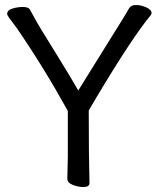

<svg xmlns="http://www.w3.org/2000/svg" viewBox="-20 -735 640 770"><path d="M314 15.1Q293.9 15.1 272 6.6Q250 -2 250 -19L252 -107.9V-290Q156.7 -462.9 46.9 -623Q25.9 -651.9 17.3 -662.8Q8.8 -673.8 8.8 -679.2Q8.8 -694.3 29.8 -700.7Q50.8 -707 70.8 -707Q92.8 -707 99.1 -698.2Q106.9 -685.1 116 -667.5Q125 -649.9 149.4 -609.9Q173.8 -569.8 216.3 -501.5Q258.8 -433.1 293.9 -372.1Q377.9 -508.3 431.4 -593.3Q484.9 -678.2 498 -702.1Q505.9 -715.3 526.9 -714.8Q545.9 -714.8 566.9 -705.3Q587.9 -695.8 587.9 -682.1L585 -674.8Q509.8 -584 365.2 -341.8L335.9 -292Q335.9 -106.9 338.9 -1Q338.9 15.1 314 15.1Z"/></svg>

Font: LXGW WenKai Screen R
Style: Regular
Weight: 400
Designer: Fontworks Inc.
Version: Version 1.235;May 31, 2022